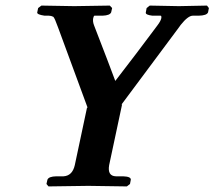

<svg xmlns="http://www.w3.org/2000/svg" viewBox="-20 -667 769 688"><path d="M248 -75.2 292 -282.2 294.4 -279.8Q276.9 -327.6 241.2 -424.3Q205.6 -521 188 -568.8Q175.8 -603 170.9 -606.9Q163.1 -610.8 154.8 -610.8H139.6Q112.8 -614.7 113.3 -622.1L116.7 -638.2L128.4 -647Q128.9 -647 246.1 -645L373.5 -647L381.8 -638.2L378.4 -623Q374 -611.8 347.7 -610.8H318.8Q315.9 -610.8 314 -602.1Q311.5 -589.8 317.4 -575.2Q374.5 -427.7 393.1 -377Q470.2 -476.6 543.5 -575.2Q556.2 -591.8 558.1 -602.1Q559.1 -610.4 555.7 -610.8H525.9Q501 -613.8 502.4 -622.1L505.4 -638.2L516.6 -647Q517.1 -647 621.1 -645L721.7 -647L728.5 -638.2L725.6 -623Q721.2 -611.3 691.9 -610.8H670.9Q653.8 -610.8 627.4 -577.6Q624 -573.2 621.1 -568.8L415 -292L417.5 -293L371.1 -75.2Q364.3 -36.1 395.5 -35.2H421.4Q449.7 -34.2 448.7 -22.9L445.8 -7.8L434.6 1Q433.6 1 296.4 -1L153.8 1L146.5 -7.8L149.9 -22.9Q154.3 -34.7 181.6 -35.2H207.5Q239.3 -37.1 248 -75.2Z"/></svg>

Font: Linux Libertine Slanted O
Style: Bold Slanted
Weight: 700
Designer: Philipp H. Poll
Foundry: Philipp H. Poll
Version: Version 5.0.0